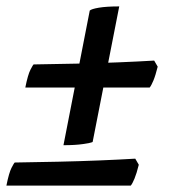

<svg xmlns="http://www.w3.org/2000/svg" viewBox="-36 -510 544 599"><path d="M162 -57 244 -477Q249 -482 272.5 -486Q296 -490 336 -490L253 -67Q247 -64 222.5 -60.5Q198 -57 162 -57ZM43 -237Q51 -277 59 -292.5Q67 -308 69 -309Q137 -310 204.5 -311.5Q272 -313 333.5 -315.5Q395 -318 445 -321L456 -302Q449 -274 442.5 -258.5Q436 -243 431 -237ZM-16 69Q-8 29 0 13.5Q8 -2 10 -3Q78 -4 145.5 -5.5Q213 -7 274.5 -9.5Q336 -12 386 -15L397 4Q390 32 383.5 47.5Q377 63 372 69Z"/></svg>

Font: Texturina 12pt Black
Style: Italic
Weight: 900
Italic angle: -11°
Designer: Guillermo Torres Carreño
Foundry: Omnibus-Type
Version: Version 1.002